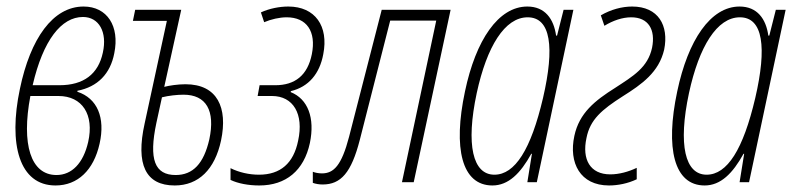

<svg xmlns="http://www.w3.org/2000/svg" viewBox="-20 -558 2430 588"><path d="M150 10C218 10 267 -37 285 -118C303 -198 278 -257 217 -277V-280C279 -292 318 -332 330 -395C347 -478 308 -538 236 -538C142 -538 73 -440 41 -286C5 -116 39 10 150 10ZM234 -506C283 -506 309 -460 295 -397C281 -331 236 -297 162 -297H80C112 -435 168 -506 234 -506ZM153 -22C74 -22 45 -116 73 -264H159C232 -264 269 -207 250 -123C235 -58 200 -22 153 -22Z M515 10C588 10 638 -39 657 -128C678 -228 646 -300 548 -300C525 -300 498 -296 483 -292L535 -528H394L387 -494H491L423 -180C395 -54 426 10 515 10ZM459 -182 476 -260C496 -265 522 -268 542 -268C611 -268 640 -220 621 -131C604 -57 571 -22 518 -22C454 -22 435 -69 459 -182Z M774 10C856 10 911 -36 929 -120C945 -197 923 -255 870 -276L871 -279C925 -292 959 -332 970 -392C987 -478 945 -538 863 -538C836 -538 805 -532 779 -520L789 -490C810 -499 836 -505 858 -505C919 -505 949 -462 935 -392C922 -327 883 -297 823 -297H775L769 -264H813C878 -264 911 -209 893 -127C879 -58 839 -23 773 -23C743 -23 712 -30 686 -43V-7C709 4 741 10 774 10Z M968 7C1024 7 1056 -29 1082 -130L1175 -495H1316L1211 0H1247L1360 -528H1149L1049 -139C1026 -51 1002 -27 966 -27C956 -27 945 -29 938 -32V2C946 5 957 7 968 7Z M1488 10C1537 10 1574 -27 1607 -87H1609L1595 0H1624L1736 -528H1706L1686 -449H1683C1676 -500 1649 -538 1595 -538C1506 -538 1437 -435 1404 -278C1367 -104 1394 10 1488 10ZM1494 -23C1428 -23 1406 -114 1440 -273C1471 -416 1526 -505 1596 -505C1667 -505 1679 -413 1643 -258C1606 -100 1557 -23 1494 -23Z M1845 10C1872 10 1903 4 1930 -9V-44C1905 -32 1876 -24 1849 -24C1787 -24 1762 -70 1776 -135C1787 -192 1823 -222 1887 -263C1946 -300 1998 -337 2014 -406C2029 -480 1996 -538 1916 -538C1885 -538 1851 -529 1820 -511L1831 -479C1857 -495 1886 -505 1913 -505C1966 -505 1988 -467 1977 -412C1964 -351 1919 -325 1864 -289C1802 -250 1754 -212 1739 -142C1721 -59 1757 10 1845 10Z M2138 10C2187 10 2224 -27 2257 -87H2259L2245 0H2274L2386 -528H2356L2336 -449H2333C2326 -500 2299 -538 2245 -538C2156 -538 2087 -435 2054 -278C2017 -104 2044 10 2138 10ZM2144 -23C2078 -23 2056 -114 2090 -273C2121 -416 2176 -505 2246 -505C2317 -505 2329 -413 2293 -258C2256 -100 2207 -23 2144 -23Z"/></svg>

Font: Noto Sans ExtraCondensed ExtraLight
Style: Italic
Weight: 200
Width: 2
Italic angle: -12°
Designer: Monotype Design Team
Foundry: Monotype Imaging Inc.
Version: Version 2.013